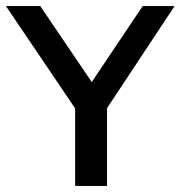

<svg xmlns="http://www.w3.org/2000/svg" viewBox="-36 -615 598 635"><path d="M212.5 0V-298.5L234.5 -224L-16.5 -595H97L283.5 -320H251.5L436 -595H541.5L296 -224L318 -297.5V0Z"/></svg>

Font: Encode Sans SC Condensed Thin Medium
Style: Regular
Weight: 500
Version: Version 3.002